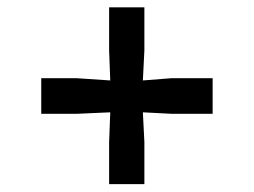

<svg xmlns="http://www.w3.org/2000/svg" viewBox="-20 -576 677 512"><path d="M184 -367.5 274 -361.5 271 -441.5V-556.5H365V-441.5L361 -361.5L438 -367.5H547V-272.5H438L361 -276.5L365 -197.5V-85H271V-197.5L274 -276.5L184 -272.5H90V-367.5Z"/></svg>

Font: Merriweather
Style: Bold
Weight: 700
Designer: Eben Sorkin
Foundry: Eben Sorkin
Version: Version 2.100; ttfautohint (v1.7.19-72a1) -l 8 -r 50 -G 200 